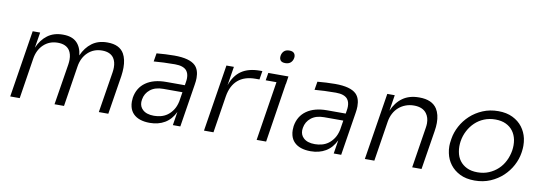

<svg xmlns="http://www.w3.org/2000/svg" viewBox="-57 -1103 4220 1494"><g transform="rotate(10 2053.0 -356.0)"><path d="M54 0 138 -530H197L177 -407Q205 -472 254 -508.5Q303 -545 374 -545H377Q447 -545 484 -509Q521 -473 528 -408Q556 -472 605 -508.5Q654 -545 725 -545H728Q823 -545 859 -482Q883 -439 883 -373Q883 -343 878 -307L829 0H754L806 -324Q809 -344 809 -362Q809 -406 790 -435Q762 -476 697 -476Q631 -476 585.5 -433.5Q540 -391 529 -319L479 0H404L456 -324Q459 -344 459 -362Q459 -406 440 -435Q412 -476 347 -476Q281 -476 235.5 -433.5Q190 -391 179 -319L129 0Z M1158 14Q1115 14 1082 3Q1049 -8 1027.5 -30Q1006 -52 998 -84Q993 -103 993 -125Q993 -140 995 -156Q1008 -236 1069 -279Q1130 -322 1230 -322H1377L1381 -347Q1384 -364 1384 -379Q1384 -416 1366 -438Q1340 -469 1274 -469Q1229 -469 1183.5 -467Q1138 -465 1106 -462L1117 -528Q1149 -531 1186 -533Q1223 -535 1257 -535Q1378 -535 1424 -490Q1457 -457 1457 -393Q1457 -369 1452 -340L1398 0H1339L1356 -107Q1327 -46 1276.5 -16Q1226 14 1158 14ZM1181 -46Q1208 -46 1235.5 -53Q1263 -60 1286.5 -77Q1310 -94 1328.5 -121.5Q1347 -149 1356 -190L1368 -265H1216Q1153 -265 1114.5 -234.5Q1076 -204 1068 -155Q1066 -145 1066 -135Q1066 -98 1091 -75Q1121 -46 1181 -46Z M1585 0 1669 -529H1728L1704 -379Q1731 -458 1787 -496.5Q1843 -535 1934 -535H1952L1941 -467H1910Q1823 -467 1771.5 -422.5Q1720 -378 1706 -292L1660 0Z M2001 0 2075 -469H1990L2000 -529H2159L2150 -469H2149L2076 0ZM2116 -627Q2089 -627 2078 -641Q2070 -651 2070 -666Q2070 -672 2071 -678Q2075 -701 2090 -715Q2105 -729 2132 -729Q2159 -729 2170 -715Q2179 -704 2179 -687Q2179 -683 2178 -678Q2174 -655 2158.5 -641Q2143 -627 2116 -627Z M2429 14Q2386 14 2353 3Q2320 -8 2298.5 -30Q2277 -52 2269 -84Q2264 -103 2264 -125Q2264 -140 2266 -156Q2279 -236 2340 -279Q2401 -322 2501 -322H2648L2652 -347Q2655 -364 2655 -379Q2655 -416 2637 -438Q2611 -469 2545 -469Q2500 -469 2454.5 -467Q2409 -465 2377 -462L2388 -528Q2420 -531 2457 -533Q2494 -535 2528 -535Q2649 -535 2695 -490Q2728 -457 2728 -393Q2728 -369 2723 -340L2669 0H2610L2627 -107Q2598 -46 2547.5 -16Q2497 14 2429 14ZM2452 -46Q2479 -46 2506.5 -53Q2534 -60 2557.5 -77Q2581 -94 2599.5 -121.5Q2618 -149 2627 -190L2639 -265H2487Q2424 -265 2385.5 -234.5Q2347 -204 2339 -155Q2337 -145 2337 -135Q2337 -98 2362 -75Q2392 -46 2452 -46Z M2856 0 2940 -529H2999L2979 -403Q3008 -471 3060 -508Q3112 -545 3189 -545H3192Q3292 -545 3332 -483Q3359 -440 3359 -373Q3359 -343 3353 -307L3304 0H3230L3281 -323Q3284 -341 3284 -357Q3284 -403 3261 -434Q3230 -476 3161 -476Q3126 -476 3095.5 -464.5Q3065 -453 3041.5 -432.5Q3018 -412 3002.5 -383Q2987 -354 2981 -318L2931 0Z M3725 17Q3657 17 3609 -7Q3561 -31 3531.5 -70Q3502 -109 3492 -158Q3486 -185 3486 -213Q3486 -235 3490 -258L3492 -272Q3500 -323 3526.5 -372.5Q3553 -422 3595 -461Q3637 -500 3693 -523.5Q3749 -547 3815 -547Q3881 -547 3929 -523.5Q3977 -500 4006.5 -461Q4036 -422 4047 -373Q4053 -344 4053 -315Q4053 -293 4050 -272L4048 -258Q4040 -207 4014 -158Q3988 -109 3946.5 -70Q3905 -31 3849 -7Q3793 17 3725 17ZM3736 -50Q3785 -50 3825.5 -67Q3866 -84 3897 -113Q3928 -142 3947.5 -181.5Q3967 -221 3974 -265Q3977 -286 3977 -306Q3977 -328 3973 -349Q3965 -388 3943.5 -417Q3922 -446 3887 -462.5Q3852 -479 3804 -479Q3756 -479 3715.5 -462.5Q3675 -446 3644.5 -417Q3614 -388 3593.5 -349Q3573 -310 3566 -265Q3563 -244 3563 -225Q3563 -203 3567 -182Q3574 -142 3595.5 -113Q3617 -84 3652 -67Q3687 -50 3736 -50Z"/></g></svg>

Font: Sora Light
Style: Italic
Weight: 300
Designer: Jonathan Barnbrook, Juli√°n Moncada
Version: Version 1.000